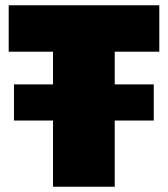

<svg xmlns="http://www.w3.org/2000/svg" viewBox="-20 -708 637 728"><path d="M33 -251V-388H563V-251ZM181 0V-512H13V-688H584V-512H415V0Z"/></svg>

Font: Saira Thin Black
Style: Regular
Weight: 900
Version: Version 1.101